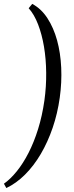

<svg xmlns="http://www.w3.org/2000/svg" viewBox="-60 -803 375 977"><path d="M244.1 -306.2Q232.9 -225.6 208 -152.8Q183.1 -80.1 147.7 -19.8Q112.3 40.5 67.6 85.2Q22.9 129.9 -27.8 153.8L-40 131.8Q-6.8 108.4 25.4 68.6Q57.6 28.8 85.2 -25.1Q112.8 -79.1 133.8 -146.2Q154.8 -213.4 166 -292Q175.8 -362.8 175 -433.1Q174.3 -503.4 163.8 -565.7Q153.3 -627.9 133.8 -678.7Q114.3 -729.5 85.9 -761.2L104 -783.2Q149.9 -758.8 181.4 -710.2Q212.9 -661.6 230.5 -597.7Q248 -533.7 251.5 -458.7Q254.9 -383.8 244.1 -306.2Z"/></svg>

Font: Gentium Basic
Style: Italic
Weight: 400
Italic angle: -8°
Designer: J. Victor Gaultney and Annie Olsen
Foundry: SIL International
Version: Version 1.102; 2013; Maintenance release